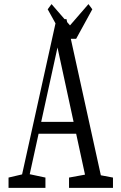

<svg xmlns="http://www.w3.org/2000/svg" viewBox="-20 -902 583 922"><path d="M21 0V-49.3L98.1 -67.4H113.3L198.2 -49.3V0ZM71.8 0 251 -810.1H299.3L477.5 0H401.9L248.5 -709H263.2L259.8 -690.9L108.4 0ZM154.3 -259.8V-316.9H375V-259.8ZM311.5 0V-49.3L410.2 -67.4H426.8L522.5 -49.3V0ZM227.5 -882.3 348.1 -743.2H284.2L404.8 -882.3L423.3 -857.4L345.7 -715.8H287.6L209 -857.4Z"/></svg>

Font: Scarab Serif
Style: Regular
Weight: 400
Designer: John Roberts
Foundry: Scarab
Version: 1.0